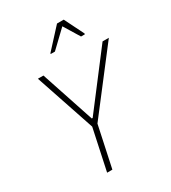

<svg xmlns="http://www.w3.org/2000/svg" viewBox="-217 -1027 1017 1139"><g transform="rotate(-30 291.5 -457.5)"><path d="M174 0 234 -281 97 -688H135L256 -324H262L540 -688H583L270 -281L210 0ZM236 -777 237 -782 359 -915H405L471 -782L470 -777H444L378 -885L265 -777Z"/></g></svg>

Font: Saira Semi Condensed Thin
Style: Italic
Weight: 100
Width: 4
Italic angle: -12°
Designer: Hector Gatti with collaboration of the Omnibus-Type team
Foundry: Omnibus-Type
Version: Version 1.001; ttfautohint (v1.8)